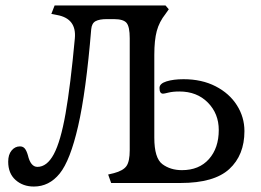

<svg xmlns="http://www.w3.org/2000/svg" viewBox="-20 -670 956 703"><path d="M10 -78Q10 -104 22.5 -119Q35 -134 53 -134Q64 -134 70.5 -126.5Q77 -119 82 -102Q92 -59 117 -59Q152 -59 177 -105.5Q202 -152 220 -254Q238 -356 254 -529Q261 -602 189 -615L168 -619L180 -650H586L598 -636L586 -619Q563 -590 554 -556.5Q545 -523 545 -469V-166Q545 -91 574.5 -69Q604 -47 646 -47Q709 -47 745 -87.5Q781 -128 781 -194Q781 -254 741 -294.5Q701 -335 637 -335Q613 -335 597 -331Q581 -327 577 -327Q564 -327 564 -348Q564 -364 589.5 -372Q615 -380 652 -380Q719 -380 769.5 -354Q820 -328 847.5 -284.5Q875 -241 875 -190Q875 -102 819.5 -51Q764 0 641 0H387L376 -31L397 -36Q431 -45 443 -62Q455 -79 455 -120V-530Q455 -572 443.5 -586Q432 -600 397 -600H371Q344 -600 330 -592.5Q316 -585 314 -563Q295 -334 266 -208Q237 -82 198.5 -34.5Q160 13 104 13Q64 13 37 -11Q10 -35 10 -78Z"/></svg>

Font: Kurale
Style: Regular
Weight: 400
Designer: Eduardo Rodriguez Tunni
Foundry: Eduardo Rodriguez Tunni
Version: Version 2.000